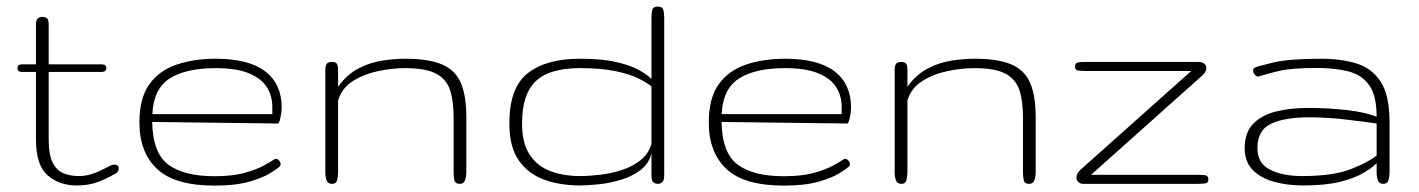

<svg xmlns="http://www.w3.org/2000/svg" viewBox="-20 -564 4354 589"><path d="M214.8 4.9Q162.1 4.9 126.2 -26.1Q90.3 -57.1 90.3 -136.2V-343.3H47.4Q33.7 -343.3 33.7 -355Q33.7 -366.7 47.4 -366.7H90.3V-488.3Q90.3 -503.9 96.7 -508.1Q103 -512.2 109.9 -512.2Q118.2 -512.2 123.8 -508.1Q129.4 -503.9 129.4 -488.3V-366.7H291.5Q306.2 -366.7 306.2 -355Q306.2 -343.3 291.5 -343.3H129.4V-136.2Q129.4 -88.9 141.8 -64.7Q154.3 -40.5 175.3 -32.2Q196.3 -23.9 221.7 -23.9Q245.1 -23.9 267.6 -32.2Q290 -40.5 319.3 -56.2Q325.2 -59.1 330.6 -59.1Q344.2 -59.1 344.2 -46.4Q344.2 -36.6 333.5 -30.8Q292.5 -8.3 268.1 -1.7Q243.7 4.9 214.8 4.9Z M638.2 5.4Q516.1 5.4 461.9 -45.7Q407.7 -96.7 407.7 -188Q407.7 -263.7 438.7 -306.2Q469.7 -348.6 522.9 -366.2Q576.2 -383.8 641.6 -383.8Q743.2 -383.8 793.7 -345Q844.2 -306.2 844.2 -233.9Q844.2 -220.7 840.3 -202.9Q836.4 -185.1 832.5 -185.1L446.8 -189.9Q448.7 -93.8 496.8 -58.6Q544.9 -23.4 637.7 -23.4Q692.4 -23.4 729.2 -33.4Q766.1 -43.5 788.8 -55.9Q811.5 -68.4 822.3 -75.7Q823.7 -76.7 826.2 -76.7Q831.5 -76.7 836.2 -71.5Q840.8 -66.4 840.8 -60.5Q840.8 -55.2 835.9 -51.8Q830.6 -46.4 808.3 -32.5Q786.1 -18.6 744.4 -6.6Q702.6 5.4 638.2 5.4ZM447.3 -213.9H815.4V-236.8Q815.4 -269.5 798.8 -296.1Q782.2 -322.8 744.1 -338.9Q706.1 -355 641.6 -355Q551.3 -355 501.2 -323.7Q451.2 -292.5 447.3 -213.9Z M999 0Q985.4 0 981.7 -11.2Q978 -22.5 978 -35.2V-351.6Q978 -359.9 981.4 -366.9Q984.9 -374 998.5 -374Q1010.7 -374 1013.9 -367.4Q1017.1 -360.8 1017.1 -351.6V-297.9Q1044.4 -335.9 1080.1 -354.2Q1115.7 -372.6 1153.3 -378.2Q1190.9 -383.8 1224.1 -383.8Q1293.9 -383.8 1334.7 -366.9Q1375.5 -350.1 1393.1 -311Q1410.6 -272 1410.6 -204.1V-35.2Q1410.6 -22.5 1406.5 -11.2Q1402.3 0 1390.6 0Q1376.5 0 1374 -11.2Q1371.6 -22.5 1371.6 -35.2V-204.1Q1371.6 -254.9 1360.4 -288.3Q1349.1 -321.8 1317.1 -338.4Q1285.2 -355 1222.7 -355Q1184.6 -355 1141.4 -346.2Q1098.1 -337.4 1063.5 -315.9Q1028.8 -294.4 1017.1 -255.9V-35.2Q1017.1 -22.5 1014.2 -11.2Q1011.2 0 999 0Z M1758.8 4.9Q1700.2 4.9 1651.1 -12.2Q1602.1 -29.3 1572.3 -70.8Q1542.5 -112.3 1542.5 -185.5Q1542.5 -294.9 1598.9 -339.4Q1655.3 -383.8 1758.8 -383.8Q1827.1 -383.8 1871.1 -373.5Q1915 -363.3 1940.7 -348.9Q1966.3 -334.5 1978.5 -321.8V-509.3Q1978.5 -522.5 1981 -533.2Q1983.4 -543.9 1997.6 -543.9Q2011.7 -543.9 2014.6 -534.2Q2017.6 -524.4 2017.6 -510.3V-26.4Q2017.6 -10.7 2011.5 -5.4Q2005.4 0 1998.5 0Q1990.2 0 1984.4 -4.9Q1978.5 -9.8 1978.5 -25.4V-93.3Q1970.7 -62 1945.1 -42.5Q1919.4 -22.9 1885.7 -12.7Q1852.1 -2.4 1817.9 1.2Q1783.7 4.9 1758.8 4.9ZM1758.8 -23.9Q1788.1 -23.9 1822.5 -28.1Q1856.9 -32.2 1889.2 -43Q1921.4 -53.7 1945.6 -73Q1969.7 -92.3 1978.5 -123V-298.8Q1963.9 -311 1937.3 -324Q1910.6 -336.9 1867.4 -345.9Q1824.2 -355 1758.8 -355Q1665 -355 1623.3 -314.7Q1581.5 -274.4 1581.5 -185.5Q1581.5 -124 1605.5 -88.6Q1629.4 -53.2 1669.7 -38.6Q1710 -23.9 1758.8 -23.9Z M2384.8 5.4Q2262.7 5.4 2208.5 -45.7Q2154.3 -96.7 2154.3 -188Q2154.3 -263.7 2185.3 -306.2Q2216.3 -348.6 2269.5 -366.2Q2322.8 -383.8 2388.2 -383.8Q2489.7 -383.8 2540.3 -345Q2590.8 -306.2 2590.8 -233.9Q2590.8 -220.7 2586.9 -202.9Q2583 -185.1 2579.1 -185.1L2193.4 -189.9Q2195.3 -93.8 2243.4 -58.6Q2291.5 -23.4 2384.3 -23.4Q2439 -23.4 2475.8 -33.4Q2512.7 -43.5 2535.4 -55.9Q2558.1 -68.4 2568.8 -75.7Q2570.3 -76.7 2572.8 -76.7Q2578.1 -76.7 2582.8 -71.5Q2587.4 -66.4 2587.4 -60.5Q2587.4 -55.2 2582.5 -51.8Q2577.1 -46.4 2554.9 -32.5Q2532.7 -18.6 2491 -6.6Q2449.2 5.4 2384.8 5.4ZM2193.8 -213.9H2562V-236.8Q2562 -269.5 2545.4 -296.1Q2528.8 -322.8 2490.7 -338.9Q2452.6 -355 2388.2 -355Q2297.9 -355 2247.8 -323.7Q2197.8 -292.5 2193.8 -213.9Z M2745.6 0Q2731.9 0 2728.3 -11.2Q2724.6 -22.5 2724.6 -35.2V-351.6Q2724.6 -359.9 2728 -366.9Q2731.4 -374 2745.1 -374Q2757.3 -374 2760.5 -367.4Q2763.7 -360.8 2763.7 -351.6V-297.9Q2791 -335.9 2826.7 -354.2Q2862.3 -372.6 2899.9 -378.2Q2937.5 -383.8 2970.7 -383.8Q3040.5 -383.8 3081.3 -366.9Q3122.1 -350.1 3139.6 -311Q3157.2 -272 3157.2 -204.1V-35.2Q3157.2 -22.5 3153.1 -11.2Q3148.9 0 3137.2 0Q3123 0 3120.6 -11.2Q3118.2 -22.5 3118.2 -35.2V-204.1Q3118.2 -254.9 3106.9 -288.3Q3095.7 -321.8 3063.7 -338.4Q3031.7 -355 2969.2 -355Q2931.2 -355 2887.9 -346.2Q2844.7 -337.4 2810.1 -315.9Q2775.4 -294.4 2763.7 -255.9V-35.2Q2763.7 -22.5 2760.7 -11.2Q2757.8 0 2745.6 0Z M3302.7 0Q3294.4 0 3288.3 -5.1Q3282.2 -10.3 3282.2 -19.5Q3282.2 -32.2 3294.9 -43.5L3634.3 -346.2H3313.5Q3299.3 -346.2 3288.6 -347.4Q3277.8 -348.6 3277.8 -358.9Q3277.8 -371.6 3288.1 -372.8Q3298.3 -374 3312.5 -374H3656.2Q3669.4 -374 3675 -368.2Q3680.7 -362.3 3680.7 -355.5Q3680.7 -343.3 3668.9 -333L3327.1 -27.8H3651.4Q3665.5 -27.8 3676.3 -26.6Q3687 -25.4 3687 -12.7Q3687 -2.4 3676 -1.2Q3665 0 3652.3 0Z M3978 4.9Q3928.2 4.9 3887.5 -6.6Q3846.7 -18.1 3822.5 -43.2Q3798.3 -68.4 3798.3 -109.4Q3798.3 -157.2 3824.2 -184.1Q3850.1 -210.9 3894 -221.9Q3938 -232.9 3992.7 -232.9Q4055.2 -232.9 4113.5 -226.1Q4171.9 -219.2 4203.1 -205.6Q4203.1 -270.5 4180.4 -302.5Q4157.7 -334.5 4116.5 -345Q4075.2 -355.5 4019.5 -355.5Q3943.4 -355.5 3905.3 -346.7Q3867.2 -337.9 3843.8 -330.1Q3840.8 -329.1 3839.8 -329.1Q3834 -329.1 3829.1 -335.2Q3824.2 -341.3 3824.2 -347.7Q3824.2 -354 3830.1 -356.9Q3838.4 -360.8 3886.2 -372.3Q3934.1 -383.8 4033.7 -383.8Q4093.8 -383.8 4141.1 -369.4Q4188.5 -355 4215.6 -313.2Q4242.7 -271.5 4242.7 -189.5V-34.2Q4242.7 -22.9 4239.5 -11.5Q4236.3 0 4222.7 0Q4211.4 0 4207.3 -10.3Q4203.1 -20.5 4203.1 -36.1V-63.5Q4189 -48.8 4161.9 -33Q4134.8 -17.1 4090.3 -6.1Q4045.9 4.9 3978 4.9ZM3974.1 -23.9Q4070.3 -23.9 4124.5 -45.4Q4178.7 -66.9 4203.1 -86.9V-185.1Q4155.8 -191.9 4102.3 -198Q4048.8 -204.1 3996.6 -204.1Q3921.4 -204.1 3879.4 -184.6Q3837.4 -165 3837.4 -109.4Q3837.4 -63 3876 -43.5Q3914.6 -23.9 3974.1 -23.9Z"/></svg>

Font: Gruppo
Style: Regular
Weight: 400
Designer: Vernon Adams
Foundry: Vernon Adams
Version: Version 1.001; ttfautohint (v1.8.4.7-5d5b);gftools[0.9.28]